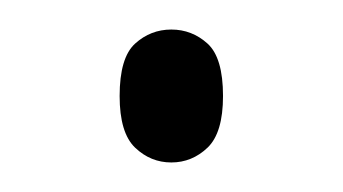

<svg xmlns="http://www.w3.org/2000/svg" viewBox="-20 -104 232 130"><path d="M96 6Q82 6 71.5 -4Q61 -14 61 -39Q61 -65 71.5 -74.5Q82 -84 96 -84Q110 -84 120.5 -74.5Q131 -65 131 -39Q131 -14 120.5 -4Q110 6 96 6Z"/></svg>

Font: Noto Serif Khmer SemiCondensed ExtraLight
Style: Regular
Weight: 200
Width: 4
Designer: Danh Hong and the Monotype Design Team
Foundry: Monotype Imaging Inc.
Version: Version 2.004; ttfautohint (v1.8.4.7-5d5b)